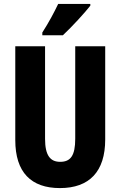

<svg xmlns="http://www.w3.org/2000/svg" viewBox="-20 -950 614 980"><path d="M441 -921V-930H277C256 -886 230 -837 196 -784V-770H301C349 -815 413 -885 441 -921ZM517 -238V-714H364V-242C364 -155 340 -124 287 -124C237 -124 210 -156 210 -241V-714H58V-235C58 -70 139 10 286 10C436 10 517 -74 517 -238Z"/></svg>

Font: Noto Sans Lao UI ExtCond ExtBd
Style: Regular
Weight: 800
Width: 2
Designer: Monotype Design Team
Foundry: Monotype Imaging Inc.
Version: Version 2.000